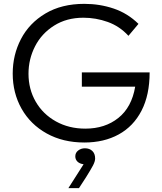

<svg xmlns="http://www.w3.org/2000/svg" viewBox="-20 -730 841 997"><path d="M405 -354H757Q757 -237 715 -155.5Q673 -74 596.5 -32Q520 10 418 10Q307 10 222.5 -37Q138 -84 92 -165.5Q46 -247 46 -348Q46 -445 89 -527.5Q132 -610 216 -660Q300 -710 418 -710Q498 -710 570.5 -685.5Q643 -661 699 -606L647 -544Q601 -594 539.5 -616Q478 -638 413 -638Q326 -638 261 -597Q196 -556 162 -489.5Q128 -423 128 -347Q128 -267 165.5 -202Q203 -137 270.5 -99.5Q338 -62 423 -62Q525 -62 594.5 -117.5Q664 -173 682 -280H405ZM414 123Q393 120 382 109Q371 98 371 82Q371 63 386 51.5Q401 40 421 40Q445 40 459.5 54Q474 68 474 93Q474 108 463 129Q452 150 427 190L390 247H335Z"/></svg>

Font: Tilda Sans
Style: Regular
Weight: 400
Designer: ParaType Ltd
Foundry: ParaType Ltd
Version: Version 1.002W